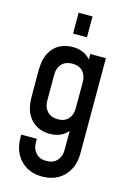

<svg xmlns="http://www.w3.org/2000/svg" viewBox="-137 -818 732 1068"><g transform="rotate(15 228.5 -283.5)"><path d="M217 183Q139.5 183 92.2 133.5Q45 84 45 3.5V-12.5H135V8.5Q135 46 157 69.5Q179 93 217 93Q255.5 93 277.8 69.5Q300 46 300 8.5V-145L315.5 -124.5Q298.5 -93 268.2 -75.2Q238 -57.5 195.5 -57.5Q155 -57.5 121 -75.8Q87 -94 66.5 -132.5Q46 -171 46 -232V-383.5Q46 -444.5 66.5 -483Q87 -521.5 121 -539.5Q155 -557.5 195.5 -557.5Q238 -557.5 268.2 -540Q298.5 -522.5 315.5 -490.5L300 -470V-545H390V4.5Q390 58 368.2 98.2Q346.5 138.5 307.5 160.8Q268.5 183 217 183ZM219 -147.5Q257.5 -147.5 278.8 -170.8Q300 -194 300 -231.5V-383.5Q300 -421.5 278.8 -444.5Q257.5 -467.5 218.5 -467.5Q180 -467.5 158 -444.5Q136 -421.5 136 -383.5V-232Q136 -194.5 158 -171Q180 -147.5 219 -147.5ZM178 -630V-750H258V-630Z"/></g></svg>

Font: Mohave Light Medium
Style: Regular
Weight: 500
Version: Version 2.003